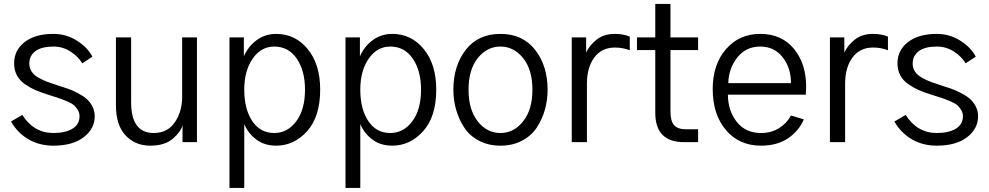

<svg xmlns="http://www.w3.org/2000/svg" viewBox="-20 -713 4960 963"><path d="M35.2 -103.5 91.8 -136.7Q149.4 -45.9 248 -45.9Q307.6 -45.9 343.3 -67.4Q378.9 -88.9 378.9 -129.9Q378.9 -147.5 370.1 -161.6Q361.3 -175.8 351.1 -185.1Q340.8 -194.3 314.5 -205.6Q288.1 -216.8 271 -222.2Q253.9 -227.5 214.8 -240.2Q180.7 -251 156.2 -261.7Q131.8 -272.5 105.5 -290.5Q79.1 -308.6 64.9 -335Q50.8 -361.3 50.8 -395.5Q50.8 -460.9 103.5 -502Q156.2 -543 248 -543Q312.5 -543 366.2 -508.8Q419.9 -474.6 443.4 -428.7L392.6 -395.5Q372.1 -429.7 333.5 -454.6Q294.9 -479.5 248 -479.5Q188.5 -479.5 157.7 -456.5Q127 -433.6 127 -394.5Q127 -372.1 138.7 -354Q150.4 -335.9 174.3 -322.8Q198.2 -309.6 218.3 -302.2Q238.3 -294.9 271.5 -284.2Q299.8 -275.4 321.8 -267.6Q343.8 -259.8 370.1 -246.1Q396.5 -232.4 414.1 -217.3Q431.6 -202.1 443.4 -179.2Q455.1 -156.2 455.1 -129.9Q455.1 -67.4 399.9 -24.9Q344.7 17.6 248 17.6Q177.7 17.6 123 -14.2Q68.4 -45.9 35.2 -103.5Z M561.5 -184.6V-525.4H637.7V-200.2Q637.7 -45.9 751 -45.9Q820.3 -45.9 856.9 -99.6Q893.6 -153.3 893.6 -226.6V-525.4H967.8V0H895.5V-85Q887.7 -52.7 847.2 -17.6Q806.6 17.6 733.4 17.6Q658.2 17.6 609.9 -33.7Q561.5 -85 561.5 -184.6Z M1205.1 -263.7Q1205.1 -166 1245.1 -106Q1285.2 -45.9 1355.5 -45.9Q1421.9 -45.9 1465.8 -104.5Q1509.8 -163.1 1509.8 -263.7Q1509.8 -358.4 1468.3 -418.9Q1426.8 -479.5 1355.5 -479.5Q1289.1 -479.5 1247.1 -418.5Q1205.1 -357.4 1205.1 -263.7ZM1130.9 229.5V-525.4H1203.1V-430.7Q1225.6 -481.4 1268.1 -512.2Q1310.5 -543 1365.2 -543Q1460.9 -543 1523.4 -466.8Q1585.9 -390.6 1585.9 -263.7Q1585.9 -127.9 1520.5 -55.2Q1455.1 17.6 1365.2 17.6Q1306.6 17.6 1265.6 -13.2Q1224.6 -43.9 1205.1 -90.8V229.5Z M1787.1 -263.7Q1787.1 -166 1827.1 -106Q1867.2 -45.9 1937.5 -45.9Q2003.9 -45.9 2047.9 -104.5Q2091.8 -163.1 2091.8 -263.7Q2091.8 -358.4 2050.3 -418.9Q2008.8 -479.5 1937.5 -479.5Q1871.1 -479.5 1829.1 -418.5Q1787.1 -357.4 1787.1 -263.7ZM1712.9 229.5V-525.4H1785.2V-430.7Q1807.6 -481.4 1850.1 -512.2Q1892.6 -543 1947.3 -543Q2043 -543 2105.5 -466.8Q2168 -390.6 2168 -263.7Q2168 -127.9 2102.5 -55.2Q2037.1 17.6 1947.3 17.6Q1888.7 17.6 1847.7 -13.2Q1806.6 -43.9 1787.1 -90.8V229.5Z M2330.1 -262.7Q2330.1 -163.1 2376 -104.5Q2421.9 -45.9 2490.2 -45.9Q2557.6 -45.9 2604 -104.5Q2650.4 -163.1 2650.4 -262.7Q2650.4 -364.3 2603.5 -421.9Q2556.6 -479.5 2490.2 -479.5Q2422.9 -479.5 2376.5 -421.9Q2330.1 -364.3 2330.1 -262.7ZM2253.9 -262.7Q2253.9 -382.8 2315.9 -462.9Q2377.9 -543 2490.2 -543Q2601.6 -543 2664.1 -462.9Q2726.6 -382.8 2726.6 -262.7Q2726.6 -211.9 2713.4 -164.1Q2700.2 -116.2 2673.3 -74.7Q2646.5 -33.2 2599.1 -7.8Q2551.8 17.6 2490.2 17.6Q2429.7 17.6 2382.3 -7.3Q2335 -32.2 2308.1 -73.7Q2281.2 -115.2 2267.6 -163.1Q2253.9 -210.9 2253.9 -262.7Z M2847.7 0V-525.4H2919.9V-449.2Q2935.5 -484.4 2971.7 -513.7Q3007.8 -543 3064.5 -543Q3106.4 -543 3138.7 -529.3V-460.9Q3103.5 -474.6 3064.5 -474.6Q2998 -474.6 2960.9 -424.8Q2923.8 -375 2923.8 -293V0Z M3174.8 -461.9V-525.4H3266.6V-693.4H3342.8V-525.4H3481.4V-461.9H3342.8V-154.3Q3342.8 -105.5 3361.3 -85Q3379.9 -64.5 3420.9 -64.5H3481.4V0H3411.1Q3266.6 0 3266.6 -147.5V-461.9Z M3554.7 -266.6Q3554.7 -389.6 3621.1 -466.3Q3687.5 -543 3793 -543Q3900.4 -543 3961.9 -468.3Q4023.4 -393.6 4023.4 -277.3Q4023.4 -263.7 4021.5 -238.3H3630.9Q3630.9 -159.2 3674.8 -102.5Q3718.8 -45.9 3796.9 -45.9Q3847.7 -45.9 3886.7 -69.8Q3925.8 -93.8 3947.3 -133.8L4011.7 -114.3Q3987.3 -56.6 3932.6 -19.5Q3877.9 17.6 3796.9 17.6Q3687.5 17.6 3621.1 -60.5Q3554.7 -138.7 3554.7 -266.6ZM3632.8 -295.9H3947.3Q3947.3 -373 3905.3 -426.3Q3863.3 -479.5 3793 -479.5Q3721.7 -479.5 3678.2 -424.8Q3634.8 -370.1 3632.8 -295.9Z M4142.6 0V-525.4H4214.8V-449.2Q4230.5 -484.4 4266.6 -513.7Q4302.7 -543 4359.4 -543Q4401.4 -543 4433.6 -529.3V-460.9Q4398.4 -474.6 4359.4 -474.6Q4293 -474.6 4255.9 -424.8Q4218.8 -375 4218.8 -293V0Z M4465.8 -103.5 4522.5 -136.7Q4580.1 -45.9 4678.7 -45.9Q4738.3 -45.9 4773.9 -67.4Q4809.6 -88.9 4809.6 -129.9Q4809.6 -147.5 4800.8 -161.6Q4792 -175.8 4781.7 -185.1Q4771.5 -194.3 4745.1 -205.6Q4718.8 -216.8 4701.7 -222.2Q4684.6 -227.5 4645.5 -240.2Q4611.3 -251 4586.9 -261.7Q4562.5 -272.5 4536.1 -290.5Q4509.8 -308.6 4495.6 -335Q4481.4 -361.3 4481.4 -395.5Q4481.4 -460.9 4534.2 -502Q4586.9 -543 4678.7 -543Q4743.2 -543 4796.9 -508.8Q4850.6 -474.6 4874 -428.7L4823.2 -395.5Q4802.7 -429.7 4764.2 -454.6Q4725.6 -479.5 4678.7 -479.5Q4619.1 -479.5 4588.4 -456.5Q4557.6 -433.6 4557.6 -394.5Q4557.6 -372.1 4569.3 -354Q4581.1 -335.9 4605 -322.8Q4628.9 -309.6 4648.9 -302.2Q4668.9 -294.9 4702.1 -284.2Q4730.5 -275.4 4752.4 -267.6Q4774.4 -259.8 4800.8 -246.1Q4827.1 -232.4 4844.7 -217.3Q4862.3 -202.1 4874 -179.2Q4885.7 -156.2 4885.7 -129.9Q4885.7 -67.4 4830.6 -24.9Q4775.4 17.6 4678.7 17.6Q4608.4 17.6 4553.7 -14.2Q4499 -45.9 4465.8 -103.5Z"/></svg>

Font: Batunionen A1
Style: Regular
Weight: 400
Designer: HanYang I&C Co.,Ltd.
Foundry: HanYang I&C Co.,Ltd.
Version: Version 2.50; ttfautohint (v1.6)